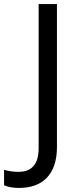

<svg xmlns="http://www.w3.org/2000/svg" viewBox="-98 -734 391 944"><path d="M-4 190C108 190 182 127 182 -11V-714H92V-4C92 87 44 111 -6 111C-33 111 -57 107 -78 101V177C-60 185 -36 190 -4 190Z"/></svg>

Font: Noto Sans Nandinagari
Style: Regular
Weight: 400
Designer: Ek Type
Foundry: Ek Type
Version: Version 1.002